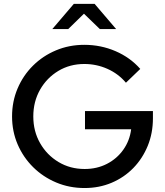

<svg xmlns="http://www.w3.org/2000/svg" viewBox="-20 -937 830 968"><path d="M406.6 11Q329.7 11 263.5 -16.9Q197.2 -44.7 147.1 -94.2Q97.1 -143.7 68.9 -209.2Q40.8 -274.7 40.8 -350Q40.8 -425.3 68.6 -490.8Q96.3 -556.3 146.1 -605.8Q195.9 -655.3 262.2 -683.1Q328.4 -711 405 -711Q488.4 -711 562.4 -679.1Q636.5 -647.2 687.2 -589.5L614.9 -520Q576.6 -565.4 521.5 -589.9Q466.5 -614.4 405 -614.4Q332.1 -614.4 274 -579.4Q215.9 -544.4 181.9 -484.7Q147.9 -424.9 147.9 -350Q147.9 -275.1 182.2 -215.2Q216.4 -155.3 275 -120.2Q333.5 -85 406.8 -85Q468.9 -85 519.4 -111Q569.8 -137 601.9 -182.5Q634 -227.9 641.2 -285.3H408.5V-377.2H751V-340.6Q751 -265.8 724.9 -201.8Q698.7 -137.8 652.3 -90Q605.8 -42.3 542.9 -15.6Q480.1 11 406.6 11ZM483.2 -790.6 403.3 -867.9 324.1 -790.6H243.8L352.2 -917.5H457L565.4 -790.6Z"/></svg>

Font: Red Hat Display VF
Style: Regular
Weight: 300
Designer: Pentagram, MCKL
Foundry: Pentagram, MCKL
Version: Version 1.023